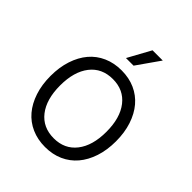

<svg xmlns="http://www.w3.org/2000/svg" viewBox="-206 -847 981 981"><g transform="rotate(45 284.5 -357.0)"><path d="M285 12Q231 12 187 -7.5Q143 -27 112.5 -63Q82 -99 65 -150.5Q48 -202 48 -265Q48 -328 65 -379.5Q82 -431 112.5 -467Q143 -503 187 -522.5Q231 -542 285 -542Q339 -542 382.5 -522.5Q426 -503 456.5 -467Q487 -431 504 -379.5Q521 -328 521 -265Q521 -202 504 -150.5Q487 -99 456.5 -63Q426 -27 382.5 -7.5Q339 12 285 12ZM285 -51Q363 -51 407.5 -108Q452 -165 452 -265Q452 -365 407.5 -422Q363 -479 285 -479Q206 -479 161.5 -422Q117 -365 117 -265Q117 -165 161.5 -108Q206 -51 285 -51ZM256 -602 324 -726H398L311 -602Z"/></g></svg>

Font: Geist Light
Style: Regular
Weight: 400
Designer: Basement.studio, Andrés Briganti, Mateo Zaragoza
Foundry: Basement.studio, Vercel, Andrés Briganti, Guido Ferreyra, Mateo Zaragoza
Version: Version 1.401